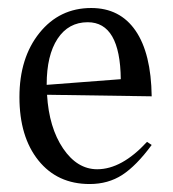

<svg xmlns="http://www.w3.org/2000/svg" viewBox="-20 -442 435 482"><path d="M283.2 -243.2Q281.7 -386.2 200.2 -386.2Q151.9 -386.2 124.5 -344.7Q97.2 -303.2 97.2 -230V-229ZM28.8 -198.2Q28.8 -296.9 79.1 -359.4Q129.4 -421.9 209 -421.9Q281.2 -421.9 320.3 -365Q359.4 -308.1 360.8 -200.2L98.1 -204.1Q103 -121.6 138.4 -69.3Q173.8 -17.1 224.1 -17.1Q285.6 -17.1 349.1 -85.9L360.8 -78.1Q322.3 -25.9 286.9 -2.9Q251.5 20 205.1 20Q124 20 76.4 -39.3Q28.8 -98.6 28.8 -198.2Z"/></svg>

Font: Halibut Cnd
Style: Regular
Weight: 400
Width: 3
Designer: Matteo Maggi
Foundry: Collletttivo
Version: Version 3.080 | FøM Fix